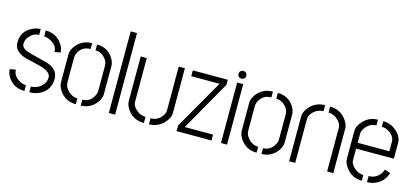

<svg xmlns="http://www.w3.org/2000/svg" viewBox="-58 -1117 3365 1554"><g transform="rotate(15 1624.5 -340.0)"><path d="M19.5 -134.8 68.4 -143.6Q68.4 -92.8 122.1 -60.5Q151.4 -43.9 179.7 -43V4.9Q94.7 4.9 46.9 -58.6Q19.5 -95.7 19.5 -134.8ZM23.4 -362.3Q23.4 -451.2 102.5 -493.2Q139.6 -512.7 177.7 -512.7V-463.9Q131.8 -463.9 98.6 -425.8Q73.2 -397.5 73.2 -362.3Q73.2 -328.1 121.1 -309.6Q139.6 -301.8 268.6 -270.5Q275.4 -268.6 281.2 -267.6Q383.8 -241.2 390.6 -162.1Q390.6 -157.2 390.6 -152.3Q390.6 -65.4 319.3 -21.5Q275.4 4.9 220.7 4.9V-43Q271.5 -43 309.6 -79.1Q340.8 -109.4 340.8 -151.4Q340.8 -195.3 259.8 -220.7Q254.9 -222.7 135.7 -251Q127 -252.9 120.1 -254.9Q34.2 -280.3 24.4 -344.7Q23.4 -353.5 23.4 -362.3ZM219.7 -462.9V-512.7Q301.8 -512.7 350.6 -451.2Q381.8 -413.1 381.8 -371.1L333 -363.3Q333 -420.9 269.5 -450.2Q242.2 -462.9 219.7 -462.9Z M447.3 -139.6V-372.1Q447.3 -418 488.3 -460.9Q537.1 -510.7 609.4 -510.7V-461.9Q543.9 -461.9 511.7 -407.2Q498 -382.8 498 -359.4V-152.3Q498 -113.3 535.2 -78.1Q568.4 -47.9 609.4 -47.9V1Q518.6 1 470.7 -72.3Q447.3 -107.4 447.3 -139.6ZM650.4 1V-47.9Q710.9 -47.9 742.2 -103.5Q756.8 -127.9 756.8 -150.4V-359.4Q756.8 -402.3 719.7 -435.5Q689.5 -461.9 650.4 -461.9V-510.7Q738.3 -510.7 785.2 -439.5Q807.6 -404.3 807.6 -372.1V-139.6Q807.6 -92.8 767.6 -49.8Q720.7 0 650.4 1Z M885.7 0V-683.6H938.5V0Z M1016.6 -135.7V-508.8H1067.4V-141.6Q1067.4 -103.5 1108.4 -72.3Q1140.6 -45.9 1180.7 -45.9V4.9Q1088.9 4.9 1041 -66.4Q1016.6 -102.5 1016.6 -135.7ZM1222.7 4.9V-45.9Q1283.2 -45.9 1317.4 -93.8Q1335 -118.2 1335 -141.6V-508.8H1386.7V-135.7Q1386.7 -90.8 1345.7 -47.9Q1295.9 3.9 1222.7 4.9Z M1453.1 0 1454.1 -47.9 1690.4 -460H1453.1V-508.8H1746.1V-465.8L1508.8 -48.8H1746.1V0Z M1817.4 -578.1Q1817.4 -599.6 1838.9 -608.4Q1844.7 -610.4 1850.6 -610.4Q1873 -610.4 1880.9 -588.9Q1882.8 -583 1882.8 -578.1Q1882.8 -555.7 1861.3 -547.9Q1855.5 -545.9 1850.6 -545.9Q1828.1 -545.9 1819.3 -566.4Q1817.4 -572.3 1817.4 -578.1ZM1825.2 0V-506.8H1876V0Z M1961.9 -139.6V-372.1Q1961.9 -418 2002.9 -460.9Q2051.8 -510.7 2124 -510.7V-461.9Q2058.6 -461.9 2026.4 -407.2Q2012.7 -382.8 2012.7 -359.4V-152.3Q2012.7 -113.3 2049.8 -78.1Q2083 -47.9 2124 -47.9V1Q2033.2 1 1985.4 -72.3Q1961.9 -107.4 1961.9 -139.6ZM2165 1V-47.9Q2225.6 -47.9 2256.8 -103.5Q2271.5 -127.9 2271.5 -150.4V-359.4Q2271.5 -402.3 2234.4 -435.5Q2204.1 -461.9 2165 -461.9V-510.7Q2252.9 -510.7 2299.8 -439.5Q2322.3 -404.3 2322.3 -372.1V-139.6Q2322.3 -92.8 2282.2 -49.8Q2235.4 0 2165 1Z M2396.5 0V-373Q2396.5 -419.9 2438.5 -463.9Q2488.3 -513.7 2560.5 -513.7V-462.9Q2506.8 -462.9 2469.7 -420.9Q2447.3 -394.5 2447.3 -367.2V0ZM2602.5 -462.9V-513.7Q2690.4 -513.7 2741.2 -441.4Q2766.6 -405.3 2766.6 -373V0H2714.8V-367.2Q2714.8 -398.4 2682.6 -429.7Q2648.4 -462.9 2602.5 -462.9Z M2842.8 -139.6V-373Q2843.8 -418.9 2885.7 -460.9Q2933.6 -510.7 3003.9 -510.7V-462.9Q2948.2 -462.9 2912.1 -413.1Q2893.6 -387.7 2893.6 -365.2V-288.1H3159.2V-365.2Q3159.2 -414.1 3111.3 -444.3Q3081.1 -463.9 3048.8 -463.9V-510.7Q3114.3 -510.7 3166 -462.9Q3209 -421.9 3210 -374V-239.3H2893.6V-139.6Q2893.6 -109.4 2930.7 -77.1Q2965.8 -47.9 3004.9 -47.9V0Q2918.9 0 2869.1 -70.3Q2842.8 -107.4 2842.8 -139.6ZM3048.8 0V-50.8Q3112.3 -50.8 3148.4 -104.5Q3159.2 -121.1 3163.1 -135.7L3210.9 -119.1Q3189.5 -47.9 3124 -16.6Q3088.9 0 3048.8 0Z"/></g></svg>

Font: Post No Bills Jaffna
Style: Regular
Weight: 400
Designer: Kosala Senevirathne, Siva Puranthara, Lasantha Premarathna, Tharique Azeez
Foundry: Mooniak
Version: Version 1.220 ; ttfautohint (v1.6)